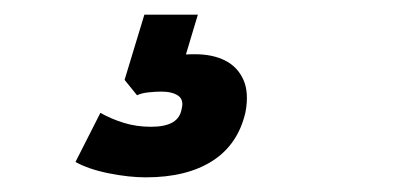

<svg xmlns="http://www.w3.org/2000/svg" viewBox="-20 -40 540 262"><path d="M179 202Q156 202 128.5 196.5Q101 191 83 181L117 114Q131 122 148.5 127.5Q166 133 186 133Q205 133 215.5 127Q226 121 228 108Q231 96 223 90.5Q215 85 200 85Q193 85 183 86Q173 87 167 90L150 69L177 -20H250L226 60L196 43Q204 38 217 36Q230 34 246 34Q270 34 287 42.5Q304 51 312 68.5Q320 86 315 113Q305 157 270 179.5Q235 202 179 202Z"/></svg>

Font: Nunito Sans 10pt Condensed Black
Style: Italic
Weight: 900
Width: 3
Italic angle: -9°
Designer: Vernon Adams
Foundry: Vernon Adams
Version: Version 3.101;gftools[0.9.27]